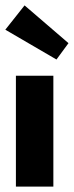

<svg xmlns="http://www.w3.org/2000/svg" viewBox="-27 -691 274 711"><path d="M31.9 0V-410.5H170.6V0ZM182.1 -470.6 -7.3 -581 64 -671 226.6 -531.2Z"/></svg>

Font: League Spartan Extralight
Style: Regular
Weight: 200
Foundry: The League of Moveable Type
Version: Version 2.300; ttfautohint (v1.8.3)